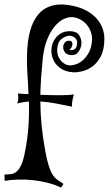

<svg xmlns="http://www.w3.org/2000/svg" viewBox="-25 -805 491 867"><path d="M251 42Q221.7 28.3 188.5 20Q155.3 11.7 121.6 8.3Q87.9 4.9 55.7 5.9Q23.4 6.8 -3.9 11.7L-4.9 -16.6Q9.8 -17.6 22.9 -18.6Q36.1 -19.5 48.3 -28.8Q60.5 -38.1 70.8 -60.1Q81.1 -82 88.9 -125Q99.6 -180.7 103.5 -235.8Q107.4 -291 105.5 -346.7Q79.1 -344.7 52.7 -337.9Q57.6 -348.6 57.6 -361.8Q57.6 -375 55.7 -382.8Q64.5 -381.8 76.7 -381.3Q88.9 -380.9 103.5 -379.9Q102.5 -403.3 101.6 -426.8Q100.6 -450.2 98.6 -473.6Q96.7 -503.9 96.7 -541Q96.7 -578.1 101.1 -614.7Q105.5 -651.4 117.2 -684.6Q128.9 -717.8 149.9 -742.2Q170.9 -766.6 204.1 -777.8Q237.3 -789.1 285.2 -782.2Q329.1 -775.4 359.9 -759.8Q390.6 -744.1 409.7 -723.1Q428.7 -702.1 437.5 -678.2Q446.3 -654.3 446.3 -630.9Q446.3 -581.1 430.2 -550.8Q414.1 -520.5 391.6 -504.4Q369.1 -488.3 345.2 -482.9Q321.3 -477.5 306.6 -478.5Q272.5 -480.5 250.5 -495.1Q228.5 -509.8 217.8 -530.8Q207 -551.8 207 -575.7Q207 -599.6 217.3 -619.6Q227.5 -639.6 246.6 -652.3Q265.6 -665 293.9 -664.1Q322.3 -663.1 333 -645Q343.8 -627 342.8 -608.4Q341.8 -588.9 329.1 -570.8Q316.4 -552.7 290 -556.6Q274.4 -559.6 267.1 -570.3Q259.8 -581.1 260.3 -592.8Q260.7 -604.5 268.1 -613.3Q275.4 -622.1 289.1 -621.1Q296.9 -620.1 299.8 -615.2Q302.7 -610.4 301.8 -603.5Q300.8 -596.7 297.4 -590.3Q293.9 -584 288.1 -580.1Q297.9 -576.2 309.6 -581.5Q321.3 -586.9 323.2 -607.4Q325.2 -623 314.5 -633.3Q303.7 -643.6 287.1 -643.6Q270.5 -642.6 252.9 -628.9Q235.4 -615.2 233.4 -583Q231.4 -553.7 249 -532.2Q266.6 -510.7 292 -509.8Q304.7 -509.8 320.8 -515.6Q336.9 -521.5 351.6 -535.2Q366.2 -548.8 377.4 -570.3Q388.7 -591.8 390.6 -624Q391.6 -642.6 385.3 -660.6Q378.9 -678.7 367.2 -692.9Q355.5 -707 338.9 -716.3Q322.3 -725.6 303.7 -727.5Q285.2 -729.5 263.2 -719.2Q241.2 -709 221.7 -685.5Q202.1 -662.1 187.5 -625.5Q172.9 -588.9 168 -539.1Q164.1 -500 161.1 -460Q158.2 -419.9 157.2 -377Q179.7 -376 203.1 -375.5Q226.6 -375 247.1 -375Q267.6 -375 283.7 -376Q299.8 -377 308.6 -378.9Q303.7 -362.3 301.3 -346.7Q298.8 -331.1 300.8 -323.2Q261.7 -331.1 226.6 -337.9Q191.4 -344.7 157.2 -346.7Q157.2 -296.9 162.6 -241.2Q168 -185.5 179.7 -121.1Q187.5 -80.1 195.3 -55.7Q203.1 -31.2 212.4 -16.6Q221.7 -2 233.9 6.8Q246.1 15.6 261.7 25.4L251 42Z"/></svg>

Font: Mystery Quest
Style: Regular
Weight: 400
Designer: Squid
Foundry: Font Diner, Inc DBA Sideshow
Version: Version 1.000